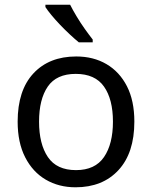

<svg xmlns="http://www.w3.org/2000/svg" viewBox="-20 -786 645 816"><path d="M551 -269Q551 -136 483.5 -63Q416 10 301 10Q230 10 174.5 -22.5Q119 -55 87 -117.5Q55 -180 55 -269Q55 -402 122 -474Q189 -546 304 -546Q377 -546 432.5 -513.5Q488 -481 519.5 -419.5Q551 -358 551 -269ZM146 -269Q146 -174 183.5 -118.5Q221 -63 303 -63Q384 -63 422 -118.5Q460 -174 460 -269Q460 -364 422 -418Q384 -472 302 -472Q220 -472 183 -418Q146 -364 146 -269ZM278 -766Q289 -744 305.5 -716.5Q322 -689 340.5 -663Q359 -637 374 -618V-606H315Q298 -620 277 -639.5Q256 -659 235.5 -680.5Q215 -702 198.5 -722Q182 -742 173 -756V-766Z"/></svg>

Font: Noto Sans Adlam
Style: Regular
Weight: 400
Designer: Mark Jamra, Neil Patel
Foundry: JamraPatel LLC
Version: Version 3.001